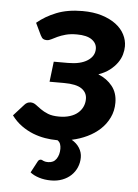

<svg xmlns="http://www.w3.org/2000/svg" viewBox="-49 -531 526 733"><g transform="rotate(5 213.5 -164.5)"><path d="M129.4 86.9Q131.3 86.9 133.3 87.9Q135.3 88.9 137.9 90.3Q140.6 91.8 145.3 92.8Q149.9 93.8 157.2 93.8Q177.7 93.8 188.5 77.9Q199.2 62 199.2 39.1Q199.2 29.3 196.3 21Q193.4 12.7 185.1 7.3H181.2Q160.6 7.3 137.2 3.4Q113.8 -0.5 90.8 -9.5Q67.9 -18.6 46.4 -33.9Q24.9 -49.3 7.8 -72.3L47.4 -116.2Q57.1 -127.4 70.8 -127.4Q81.5 -127.4 90.8 -120.6Q100.1 -113.8 111.8 -105.2Q123.5 -96.7 140.4 -89.8Q157.2 -83 183.6 -83Q207 -83 225.1 -88.9Q243.2 -94.7 255.1 -105Q267.1 -115.2 273.4 -128.9Q279.8 -142.6 279.8 -158.7Q279.8 -183.6 258.8 -198Q237.8 -212.4 190.9 -212.4H135.7L145 -290H199.7Q247.6 -290 274.2 -307.4Q300.8 -324.7 300.8 -352.5Q300.8 -374 281.5 -387.7Q262.2 -401.4 224.1 -401.4Q199.2 -401.4 181.4 -396.5Q163.6 -391.6 150.6 -385.5Q137.7 -379.4 128.4 -374.5Q119.1 -369.6 111.3 -369.6Q103 -369.6 97.7 -372.6Q92.3 -375.5 86.9 -386.2L64.9 -432.1Q96.2 -458.5 138.4 -475.3Q180.7 -492.2 237.8 -492.2Q279.8 -492.2 312 -482.2Q344.2 -472.2 366.2 -455.6Q388.2 -439 399.4 -417.2Q410.6 -395.5 410.6 -372.1Q410.6 -356.9 406 -340.6Q401.4 -324.2 390.4 -308.6Q379.4 -293 361.8 -279.3Q344.2 -265.6 318.8 -256.8Q352.5 -243.2 372.8 -217.5Q393.1 -191.9 393.1 -154.3Q393.1 -123 380.6 -97.2Q368.2 -71.3 347.2 -51.8Q326.2 -32.2 298.1 -18.8Q270 -5.4 239.3 1Q258.8 12.2 269.3 29.1Q279.8 45.9 279.8 65.4Q279.8 85.4 272.2 103.3Q264.6 121.1 250.7 134.3Q236.8 147.5 217.3 155Q197.8 162.6 173.8 162.6Q148.9 162.6 127.9 156Q106.9 149.4 93.8 138.7L117.2 94.7Q121.1 86.9 129.4 86.9Z"/></g></svg>

Font: Carlito
Style: Bold Italic
Weight: 700
Italic angle: -7°
Designer: Lukasz Dziedzic
Foundry: tyPoland Lukasz Dziedzic
Version: Version 1.104